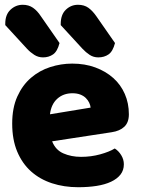

<svg xmlns="http://www.w3.org/2000/svg" viewBox="-20 -767 589 803"><path d="M198 -176Q212 -140 245 -125.5Q278 -111 319 -111Q361 -111 399 -121.5Q437 -132 460 -146Q476 -136 487 -118Q498 -100 498 -80Q498 -55 484 -37Q470 -19 444.5 -7Q419 5 384 10.5Q349 16 307 16Q248 16 197.5 -0.5Q147 -17 110 -50Q73 -83 52 -133Q31 -183 31 -250Q31 -316 52.5 -363.5Q74 -411 109.5 -441.5Q145 -472 190 -486.5Q235 -501 282 -501Q335 -501 378.5 -485Q422 -469 453.5 -441Q485 -413 502 -374Q519 -335 519 -289Q519 -255 500 -237Q481 -219 447 -214ZM283 -377Q245 -377 219.5 -354Q194 -331 189 -289L359 -317Q358 -327 353 -337.5Q348 -348 339 -357Q330 -366 316 -371.5Q302 -377 283 -377ZM2 -662V-668Q2 -706 24 -726.5Q46 -747 75 -747Q100 -747 118 -734.5Q136 -722 151 -699L229 -587Q220 -552 202 -539.5Q184 -527 160 -527Q140 -527 123.5 -537.5Q107 -548 93 -563ZM234 -662V-667Q234 -706 255.5 -726.5Q277 -747 306 -747Q332 -747 349.5 -734.5Q367 -722 383 -699L461 -587Q452 -552 434 -539.5Q416 -527 391 -527Q371 -527 355 -537.5Q339 -548 325 -563Z"/></svg>

Font: Baloo Da 2 ExtraBold
Style: Regular
Weight: 800
Designer: Noopur Datye, Sulekha Rajkumar and Ek Type
Foundry: Ek Type
Version: Version 1.640;hotconv 1.0.111;makeotfexe 2.5.65597; ttfautoh